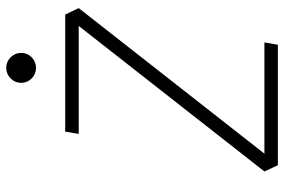

<svg xmlns="http://www.w3.org/2000/svg" viewBox="-170 -756 926 626"><g transform="rotate(-90 293.0 -443.0)"><path d="M67.4 0 46.9 -43.9 521.5 -649.4H169.4L176.8 -693.4H558.6L579.6 -649.4L105 -43.9H467.8L460 0ZM384.8 -788.6Q364.7 -788.6 350.3 -802.7Q335.9 -816.9 335.9 -836.9Q335.9 -856.9 350.3 -871.3Q364.7 -885.7 384.8 -885.7Q404.8 -885.7 419.2 -871.3Q433.6 -856.9 433.6 -836.9Q433.6 -816.9 419.2 -802.7Q404.8 -788.6 384.8 -788.6Z"/></g></svg>

Font: Cascadia Mono ExtraLight
Style: Italic
Weight: 200
Italic angle: -10°
Monospace: yes
Designer: Aaron Bell
Foundry: Saja Typeworks
Version: Version 2404.023; ttfautohint (v1.8.4)